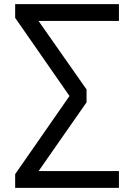

<svg xmlns="http://www.w3.org/2000/svg" viewBox="-20 -725 646 925"><path d="M53 180V114L327 -280V-245L53 -639V-705H553V-624H141L144 -655L397 -294V-232L141 135L139 99H553V180Z"/></svg>

Font: Nunito Sans 6pt
Style: Regular
Weight: 400
Version: Version 3.101;gftools[0.9.27]